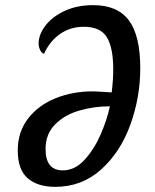

<svg xmlns="http://www.w3.org/2000/svg" viewBox="-20 -700 601 746"><path d="M49 -115Q49 -188 89.5 -240Q130 -292 196.5 -318.5Q263 -345 339 -345Q354 -345 414 -341Q420 -391 420 -430Q420 -515 395 -555.5Q370 -596 306 -596Q254 -596 214 -568.5Q174 -541 151 -491Q141 -494 135.5 -506.5Q130 -519 130 -533Q131 -567 157 -601Q183 -635 231 -657.5Q279 -680 342 -680Q437 -680 481 -620.5Q525 -561 525 -435Q525 -322 486.5 -215.5Q448 -109 373 -41.5Q298 26 195 26Q126 26 87.5 -7.5Q49 -41 49 -115ZM407 -287Q346 -287 288.5 -270.5Q231 -254 194 -216.5Q157 -179 157 -121Q157 -38 224 -38Q271 -38 308.5 -79Q346 -120 371 -177.5Q396 -235 407 -287Z"/></svg>

Font: Sansita Light Italic
Style: Regular
Weight: 300
Italic angle: -11°
Designer: Pablo Cosgaya
Foundry: Omnibus-Type
Version: Version 1.006